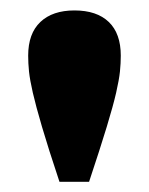

<svg xmlns="http://www.w3.org/2000/svg" viewBox="-20 -764 285 368"><path d="M94 -415.5Q72.5 -480 60.5 -520.9Q48.5 -561.8 42.9 -586.3Q37.3 -610.8 35.6 -626.9Q34 -643 34 -657.3Q34 -699.8 57.4 -721.9Q80.7 -744 122.7 -744Q165.5 -744 188.5 -721.9Q211.5 -699.8 211.5 -657.3Q211.5 -643 209.9 -626.9Q208.2 -610.8 202.6 -586.3Q197 -561.8 184.6 -520.9Q172.2 -480 150.7 -415.5Z"/></svg>

Font: Savate ExtraLight
Style: Regular
Weight: 200
Designer: Max Esnée
Foundry: Plomb Type
Version: Version 2.000